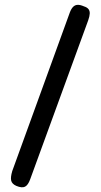

<svg xmlns="http://www.w3.org/2000/svg" viewBox="-20 -755 428 814"><path d="M49 33Q31 25 27.5 11Q24 -3 32 -30L276 -702Q282 -718 290 -726Q298 -734 309 -734.5Q320 -735 336 -728Q349 -724 355 -716.5Q361 -709 360.5 -697.5Q360 -686 354 -669L108 5Q99 30 86 36.5Q73 43 49 33Z"/></svg>

Font: Fredoka Condensed
Style: Regular
Weight: 400
Width: 3
Designer: Ben Nathan
Foundry: Milena B. Brandão, Ben Nathan
Version: Version 2.001